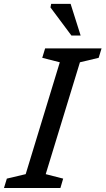

<svg xmlns="http://www.w3.org/2000/svg" viewBox="-40 -948 532 968"><path d="M261.5 -634 173 -656.5 187.5 -704H472L457.5 -656.5L363 -634L190.5 -70L278.5 -47.5L264.5 0H-20L-5.5 -47.5L89.5 -70ZM366.5 -769H320L214.5 -910.5L218 -928.5H316Z"/></svg>

Font: Newsreader 7pt
Style: Italic
Weight: 400
Italic angle: -17°
Designer: Hugues Gentile
Foundry: Production Type
Version: Version 1.003